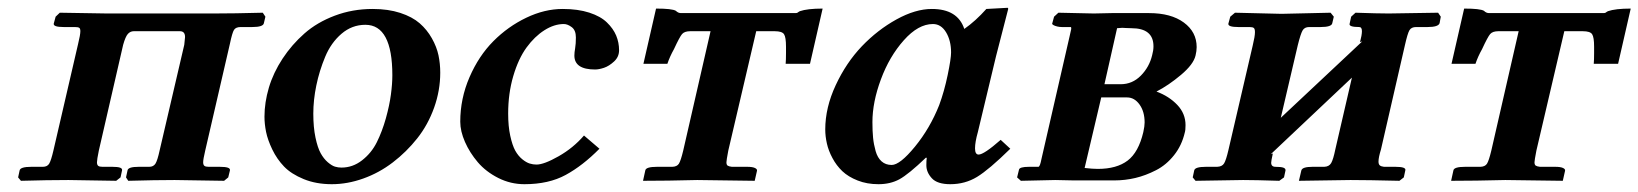

<svg xmlns="http://www.w3.org/2000/svg" viewBox="-20 -467 4241 497"><path d="M182.1 -353Q188 -377 188 -386.2Q188 -393.1 185.1 -395Q182.1 -397 173.8 -397H145Q117.7 -397 119.1 -405.8L124 -423.8L134.8 -434.1L257.8 -432.1H332H457H532.2Q585.9 -432.1 660.2 -434.1L667 -423.8L663.1 -407.2Q661.6 -397 632.8 -397H603Q590.3 -397 585.7 -389.6Q581.1 -382.3 575.2 -354L511.2 -77.1Q505.9 -54.7 505.9 -46.9Q505.9 -40.5 509 -37.8Q512.2 -35.2 520 -35.2H548.8Q563 -35.2 569.6 -33Q576.2 -30.8 575.2 -25.9L570.8 -7.8L560.1 1L432.1 -1Q382.3 -1 312 1L306.2 -7.8L310.1 -25.9Q311.5 -35.2 338.9 -35.2H366.2Q377.4 -35.2 382.6 -43.7Q387.7 -52.2 393.1 -77.1L457 -351.1Q459 -368.7 459 -371.1Q459 -386.2 445.8 -386.2H326.2Q317.4 -386.2 311 -379.2Q304.7 -372.1 298.8 -351.1L235.8 -77.1Q231 -53.7 231 -46.9Q231 -40.5 234.1 -37.8Q237.3 -35.2 245.1 -35.2H271Q284.7 -35.2 290.8 -33Q296.9 -30.8 295.9 -25.9L292 -7.8L280.8 1L157.2 -1Q103.5 -1 34.2 1L26.9 -7.8L30.8 -25.9Q32.7 -35.2 61 -35.2H90.8Q102.5 -35.2 107.4 -43.5Q112.3 -51.8 118.2 -77.1Z M863.8 -33.2Q893.1 -33.2 917.2 -52Q941.4 -70.8 955.3 -98.6Q969.2 -126.5 978.8 -160.6Q988.3 -194.8 991.9 -222.4Q995.6 -250 995.6 -272Q995.6 -402.8 925.8 -402.8Q891.1 -402.8 864 -379.6Q836.9 -356.4 821.8 -320.1Q806.6 -283.7 798.8 -245.8Q791 -208 791 -172.9Q791 -137.7 796.6 -111.1Q802.2 -84.5 810.1 -70.3Q817.9 -56.2 828.4 -47.1Q838.9 -38.1 847.2 -35.6Q855.5 -33.2 863.8 -33.2ZM664.6 -165Q664.6 -201.7 676 -240.2Q687.5 -278.8 711.4 -315.2Q735.4 -351.6 768.1 -380.4Q800.8 -409.2 846.7 -426.5Q892.6 -443.8 944.8 -443.8Q984.9 -443.8 1016.1 -433.6Q1047.4 -423.3 1066.4 -406.7Q1085.4 -390.1 1097.9 -367.9Q1110.4 -345.7 1115 -324Q1119.6 -302.2 1119.6 -278.8Q1119.6 -232.9 1103.8 -188.5Q1087.9 -144 1060.1 -108.9Q1032.2 -73.7 996.8 -46.6Q961.4 -19.5 920.4 -4.9Q879.4 9.8 838.9 9.8Q798.3 9.8 766.1 -3.4Q733.9 -16.6 715.3 -35.9Q696.8 -55.2 684.8 -80.1Q672.9 -105 668.7 -125.7Q664.6 -146.5 664.6 -165Z M1337.4 9.8Q1301.8 9.8 1269.8 -6.3Q1237.8 -22.5 1216.8 -47.1Q1195.8 -71.8 1183.6 -99.6Q1171.4 -127.4 1171.4 -151.9Q1171.4 -211.9 1195.3 -267.1Q1219.2 -322.3 1257.1 -360.4Q1294.9 -398.4 1342.3 -421.1Q1389.6 -443.8 1436.5 -443.8Q1476.1 -443.8 1505.4 -434.3Q1534.7 -424.8 1551 -408.9Q1567.4 -393.1 1575 -375Q1582.5 -356.9 1582.5 -336.9Q1582.5 -319.8 1569.6 -307.9Q1556.6 -295.9 1543.5 -291.5Q1530.3 -287.1 1520.5 -287.1Q1466.8 -287.1 1466.8 -323.2Q1466.8 -331.1 1468.8 -342.3Q1470.7 -353.5 1470.7 -370.1Q1470.7 -388.7 1460 -396.7Q1449.2 -404.8 1439.5 -404.8Q1414.6 -404.8 1389.2 -388.7Q1363.8 -372.6 1342.8 -343.8Q1321.8 -314.9 1308.6 -270Q1295.4 -225.1 1295.4 -172.9Q1295.4 -140.1 1300.8 -115.5Q1306.2 -90.8 1313.7 -77.1Q1321.3 -63.5 1331.8 -54.9Q1342.3 -46.4 1351.1 -43.7Q1359.9 -41 1368.7 -41Q1388.2 -41 1426 -62.5Q1463.9 -84 1491.7 -116.2L1531.7 -82Q1488.3 -38.1 1444.3 -14.2Q1400.4 9.8 1337.4 9.8Z M1865.2 -77.1Q1860.4 -51.8 1860.4 -46.9Q1860.4 -40.5 1863.5 -38.3Q1866.7 -36.1 1874.5 -35.2H1914.6Q1927.7 -35.2 1934.1 -32.2Q1940.4 -29.3 1939.5 -24.9L1933.6 1L1784.7 -1Q1706.5 1 1644.5 1L1650.4 -25.9Q1651.9 -35.2 1680.7 -35.2H1720.2Q1732.4 -35.6 1737.3 -43.2Q1742.2 -50.8 1748.5 -77.1L1819.3 -386.2H1766.6Q1752 -386.2 1745.6 -378.9Q1739.3 -371.6 1724.6 -339.8Q1713.9 -320.8 1707.5 -301.8H1645.5L1678.2 -444.8Q1719.7 -444.8 1729.5 -439Q1735.4 -433.1 1742.7 -433.1H2039.6Q2042 -433.1 2043.2 -433.6Q2044.4 -434.1 2044.9 -434.6Q2045.4 -435.1 2046.9 -436Q2048.3 -437 2050.3 -438Q2069.8 -444.8 2109.4 -444.8L2076.7 -301.8H2013.7Q2014.6 -312 2014.6 -330.1V-346.2Q2014.6 -370.6 2009.5 -378.4Q2004.4 -386.2 1985.4 -386.2H1937.5Z M2411.1 -194.8Q2424.3 -230.5 2433.1 -272.9Q2441.9 -315.4 2441.9 -331.1Q2441.9 -361.8 2429 -383.3Q2416 -404.8 2395 -404.8Q2356.9 -404.8 2319.6 -362.8Q2282.2 -320.8 2260.3 -261.7Q2238.3 -202.6 2238.3 -150.9Q2238.3 -127.4 2240 -110.4Q2241.7 -93.3 2246.6 -75.9Q2251.5 -58.6 2262 -49.3Q2272.5 -40 2288.1 -40Q2309.6 -40 2348.4 -87.4Q2387.2 -134.8 2411.1 -194.8ZM2377.9 -39.1Q2377.9 -51.8 2378.9 -58.1L2377 -59.1Q2331.5 -15.6 2308.1 -2.9Q2284.7 9.8 2253.9 9.8Q2224.1 9.8 2200 0.2Q2175.8 -9.3 2160.4 -23.9Q2145 -38.6 2134.8 -57.9Q2124.5 -77.1 2120.4 -95.7Q2116.2 -114.3 2116.2 -131.8Q2116.2 -188.5 2143.3 -246.6Q2170.4 -304.7 2210.9 -347.2Q2251.5 -389.6 2300.5 -416.7Q2349.6 -443.8 2392.1 -443.8Q2459 -443.8 2476.1 -392.1Q2505.4 -412.6 2533.2 -443.8L2587.9 -446.8Q2589.8 -446.8 2589.8 -443.8L2558.1 -320.8L2511.2 -125Q2503.9 -99.1 2503.9 -83Q2503.9 -66.9 2513.2 -66.9Q2526.9 -66.9 2570.3 -105L2595.2 -82Q2540 -27.8 2509 -9Q2478 9.8 2439.9 9.8Q2406.2 9.8 2392.1 -5.6Q2377.9 -21 2377.9 -39.1Z M2838.9 -249H2880.9Q2911.1 -249 2933.1 -271.2Q2955.1 -293.5 2962.4 -324.2Q2965.8 -336.4 2965.8 -347.2Q2965.8 -394 2908.7 -394Q2901.9 -394 2894 -394.5Q2886.2 -395 2884.8 -395Q2882.8 -395 2878.4 -394.5Q2874 -394 2871.6 -394ZM2830.6 -214.8 2787.6 -32.2Q2808.1 -29.8 2821.8 -29.8Q2870.6 -29.8 2898.9 -51.3Q2927.2 -72.8 2939.5 -125Q2942.9 -140.6 2942.9 -149.9Q2942.9 -178.2 2929.7 -196.5Q2916.5 -214.8 2897.5 -214.8ZM2622.6 1 2612.8 -7.8 2617.7 -27.8Q2619.1 -35.2 2643.6 -35.2H2668.5Q2672.4 -37.1 2675.8 -55.2L2748.5 -372.1Q2752 -387.7 2752.7 -390.9Q2753.4 -394 2752.4 -397H2728.5Q2723.1 -397 2716.8 -398.4Q2710.4 -399.9 2706.8 -402.1Q2703.1 -404.3 2703.6 -405.8L2708.5 -423.8L2719.7 -434.1L2811.5 -432.1Q2819.3 -432.1 2834.7 -432.6Q2850.1 -433.1 2857.4 -433.1H2954.6Q3011.2 -433.1 3044.4 -408.7Q3077.6 -384.3 3077.6 -345.2Q3077.6 -335 3074.7 -323.2Q3069.3 -300.3 3037.1 -273.2Q3004.9 -246.1 2973.6 -230Q3006.3 -217.8 3027.6 -195.3Q3048.8 -172.9 3048.8 -143.1Q3048.8 -129.9 3046.9 -124Q3039.1 -90.3 3019 -65.2Q2999 -40 2972.4 -26.4Q2945.8 -12.7 2918.9 -6.3Q2892.1 0 2864.7 0H2758.8L2711.4 -1Q2698.7 -0.5 2667 0Q2635.3 0.5 2622.6 1Z M3297.4 -431.2 3424.3 -434.1 3432.6 -423.8 3428.7 -407.2Q3427.2 -397 3398.4 -397H3368.7Q3356.9 -397 3351.8 -388.2Q3346.7 -379.4 3339.4 -350.1L3295.4 -162.1L3506.3 -359.9L3500.5 -357.9Q3505.4 -376.5 3505.4 -386.2Q3505.4 -397 3498.5 -397Q3470.7 -397 3473.6 -405.8L3477.5 -423.8L3488.8 -434.1Q3546.4 -432.1 3574.7 -432.1L3702.6 -434.1L3709.5 -423.8L3706.5 -407.2Q3703.6 -397 3675.3 -397H3645.5Q3633.3 -397 3628.4 -388.7Q3623.5 -380.4 3616.7 -350.1L3554.7 -80.1Q3548.3 -59.6 3548.3 -48.8Q3548.3 -42 3551.5 -39.1Q3554.7 -36.1 3562.5 -35.2H3592.3Q3620.6 -35.2 3617.7 -25.9L3613.8 -7.8L3602.5 1Q3519.5 -1 3475.6 -1L3342.3 1L3348.6 -25.9Q3351.1 -35.2 3377.4 -35.2H3407.7Q3420.4 -35.6 3425.8 -44.9Q3431.2 -54.2 3436.5 -80.1L3479.5 -266.1L3269.5 -67.9L3274.4 -69.8V-67.9Q3270.5 -50.3 3270.5 -45.9Q3270.5 -35.2 3281.7 -35.2Q3295.9 -35.2 3302 -33Q3308.1 -30.8 3307.6 -25.9L3303.7 -7.8L3291.5 1Q3228.5 -1 3197.8 -1L3074.7 1L3067.4 -7.8L3071.3 -25.9Q3073.2 -35.2 3101.6 -35.2H3130.4Q3143.6 -35.6 3148.7 -44.2Q3153.8 -52.7 3159.7 -78.1L3222.7 -349.1Q3228.5 -373 3228.5 -383.8Q3228.5 -392.1 3225.6 -394.5Q3222.7 -397 3214.4 -397H3185.5Q3158.2 -397 3159.7 -405.8L3164.6 -423.8L3176.8 -434.1Z M3957 -77.1Q3952.1 -51.8 3952.1 -46.9Q3952.1 -40.5 3955.3 -38.3Q3958.5 -36.1 3966.3 -35.2H4006.3Q4019.5 -35.2 4025.9 -32.2Q4032.2 -29.3 4031.2 -24.9L4025.4 1L3876.5 -1Q3798.3 1 3736.3 1L3742.2 -25.9Q3743.7 -35.2 3772.5 -35.2H3812Q3824.2 -35.6 3829.1 -43.2Q3834 -50.8 3840.3 -77.1L3911.1 -386.2H3858.4Q3843.8 -386.2 3837.4 -378.9Q3831.1 -371.6 3816.4 -339.8Q3805.7 -320.8 3799.3 -301.8H3737.3L3770 -444.8Q3811.5 -444.8 3821.3 -439Q3827.1 -433.1 3834.5 -433.1H4131.3Q4133.8 -433.1 4135 -433.6Q4136.2 -434.1 4136.7 -434.6Q4137.2 -435.1 4138.7 -436Q4140.1 -437 4142.1 -438Q4161.6 -444.8 4201.2 -444.8L4168.5 -301.8H4105.5Q4106.4 -312 4106.4 -330.1V-346.2Q4106.4 -370.6 4101.3 -378.4Q4096.2 -386.2 4077.1 -386.2H4029.3Z"/></svg>

Font: Linux Libertine
Style: Bold Italic
Weight: 700
Italic angle: -11.5°
Designer: Philipp H. Poll
Foundry: Philipp H. Poll
Version: Version 4.0.5